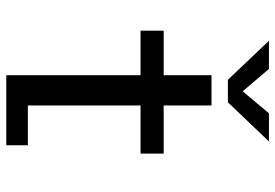

<svg xmlns="http://www.w3.org/2000/svg" viewBox="-152 -722 874 610"><g transform="rotate(90 285.0 -417.0)"><path d="M429.5 -834.5 305 -704H233.5L109.5 -834.5H199L270 -751L340 -834.5ZM315 -68.5H441.5V0H219V-426.5H77.5V-500H219V-652H315V-500H468V-426.5H315Z"/></g></svg>

Font: League Mono Narrow
Style: Regular
Weight: 400
Width: 3
Designer: Tyler Finck
Foundry: The League of Moveable Type / Tyler Finck
Version: Version 2.210